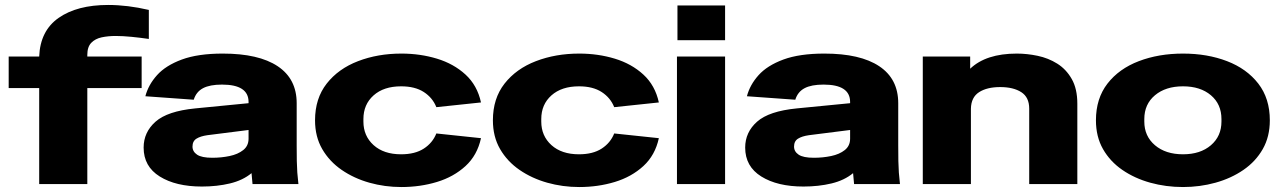

<svg xmlns="http://www.w3.org/2000/svg" viewBox="-20 -742 5167 774"><path d="M138 0V-387H15V-514H138Q142 -618 216.5 -670Q291 -722 416 -722Q494 -722 580 -702V-585Q546 -590 510.5 -593.5Q475 -597 446 -597Q416 -597 390 -591.5Q364 -586 348 -569.5Q332 -553 332 -521V-514H551V-387H332V0Z M794 10Q689 10 624 -30.5Q559 -71 559 -147Q559 -209 607 -251.5Q655 -294 767 -305L982 -326V-331Q982 -401 875 -401Q826 -401 798.5 -386.5Q771 -372 761 -340L566 -354Q578 -400 613 -439Q648 -478 713 -502Q778 -526 878 -526Q1023 -526 1099.5 -475Q1176 -424 1176 -326V-155Q1176 -118 1176.5 -93Q1177 -68 1178.5 -46.5Q1180 -25 1183 0H998L994 -44Q959 -15 907 -2.5Q855 10 794 10ZM756 -151Q756 -131 774.5 -118.5Q793 -106 836 -106Q872 -106 905.5 -113Q939 -120 960.5 -137Q982 -154 982 -183V-218L816 -197Q788 -193 772 -183Q756 -173 756 -151Z M1598 12Q1531 12 1469 -5.5Q1407 -23 1357.5 -57Q1308 -91 1279 -141Q1250 -191 1250 -257Q1250 -345 1297 -405Q1344 -465 1423.5 -495.5Q1503 -526 1598 -526Q1674 -526 1741.5 -505.5Q1809 -485 1856.5 -441.5Q1904 -398 1919 -329L1739 -310Q1724 -348 1688.5 -371Q1653 -394 1597 -394Q1527 -394 1486 -357.5Q1445 -321 1445 -262V-252Q1445 -194 1486 -157Q1527 -120 1597 -120Q1653 -120 1688.5 -143Q1724 -166 1739 -204L1919 -185Q1904 -116 1856.5 -72.5Q1809 -29 1741.5 -8.5Q1674 12 1598 12Z M2315 12Q2248 12 2186 -5.5Q2124 -23 2074.5 -57Q2025 -91 1996 -141Q1967 -191 1967 -257Q1967 -345 2014 -405Q2061 -465 2140.5 -495.5Q2220 -526 2315 -526Q2391 -526 2458.5 -505.5Q2526 -485 2573.5 -441.5Q2621 -398 2636 -329L2456 -310Q2441 -348 2405.5 -371Q2370 -394 2314 -394Q2244 -394 2203 -357.5Q2162 -321 2162 -262V-252Q2162 -194 2203 -157Q2244 -120 2314 -120Q2370 -120 2405.5 -143Q2441 -166 2456 -204L2636 -185Q2621 -116 2573.5 -72.5Q2526 -29 2458.5 -8.5Q2391 12 2315 12Z M2711 -580V-720H2903V-580ZM2709 0V-514H2903V0Z M3219 10Q3114 10 3049 -30.5Q2984 -71 2984 -147Q2984 -209 3032 -251.5Q3080 -294 3192 -305L3407 -326V-331Q3407 -401 3300 -401Q3251 -401 3223.5 -386.5Q3196 -372 3186 -340L2991 -354Q3003 -400 3038 -439Q3073 -478 3138 -502Q3203 -526 3303 -526Q3448 -526 3524.5 -475Q3601 -424 3601 -326V-155Q3601 -118 3601.5 -93Q3602 -68 3603.5 -46.5Q3605 -25 3608 0H3423L3419 -44Q3384 -15 3332 -2.5Q3280 10 3219 10ZM3181 -151Q3181 -131 3199.5 -118.5Q3218 -106 3261 -106Q3297 -106 3330.5 -113Q3364 -120 3385.5 -137Q3407 -154 3407 -183V-218L3241 -197Q3213 -193 3197 -183Q3181 -173 3181 -151Z M3700 0V-514H3891V-465Q3955 -526 4079 -526Q4120 -526 4163 -517Q4206 -508 4242 -485.5Q4278 -463 4300.5 -423.5Q4323 -384 4323 -324V0H4129V-304Q4129 -350 4097 -370.5Q4065 -391 4012 -391Q3959 -391 3927 -370.5Q3895 -350 3894 -304V0Z M4749 12Q4680 12 4617 -5.5Q4554 -23 4504.5 -57Q4455 -91 4426.5 -141Q4398 -191 4398 -257Q4398 -345 4444.5 -405Q4491 -465 4571 -495.5Q4651 -526 4749 -526Q4847 -526 4926.5 -495.5Q5006 -465 5052.5 -405Q5099 -345 5099 -257Q5099 -191 5070.5 -141Q5042 -91 4992.5 -57Q4943 -23 4880 -5.5Q4817 12 4749 12ZM4749 -120Q4819 -120 4861.5 -156.5Q4904 -193 4904 -252V-262Q4904 -322 4861.5 -358Q4819 -394 4749 -394Q4679 -394 4636 -358Q4593 -322 4593 -262V-252Q4593 -193 4636 -156.5Q4679 -120 4749 -120Z"/></svg>

Font: Special Gothic Extended Bold
Style: Regular
Weight: 700
Width: 7
Designer: Alistair McCready
Foundry: Monolith
Version: Version 1.000; ttfautohint (v1.8.4.7-5d5b)